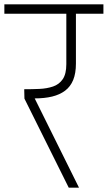

<svg xmlns="http://www.w3.org/2000/svg" viewBox="-56 -860 494 880"><path d="M259 0 56 -408 55 -451Q90 -451 124.5 -452.5Q159 -454 187 -463.5Q215 -473 231.5 -497Q248 -521 248 -566V-797H-36V-840H418V-797H292V-569Q292 -524 279.5 -493.5Q267 -463 242.5 -444.5Q218 -426 183 -417.5Q148 -409 103 -409L306 0Z"/></svg>

Font: Matangi Light
Style: Regular
Weight: 300
Designer: Prashant Pant
Foundry: The Graphic Ant
Version: Version 3.002